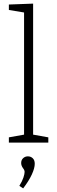

<svg xmlns="http://www.w3.org/2000/svg" viewBox="-20 -788 316 1061"><path d="M163 -768V-44L247 -29V0H29V-29L113 -44V-719L29 -733V-763ZM87 239Q103 213 109.5 193Q116 173 116 162Q116 152 107 141Q97 127 97 113Q97 96 108 86Q119 76 134 76Q150 76 161 86.5Q172 97 172 117Q172 141 156 176Q140 211 108 253Z"/></svg>

Font: Bitter Pro Light
Style: Regular
Weight: 300
Designer: Sol Matas, and Bitter project Authors
Foundry: Sol Matas
Version: Version 1.010